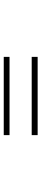

<svg xmlns="http://www.w3.org/2000/svg" viewBox="388 -900 224 1040"><g transform="rotate(-90 500.0 -380.0)"><path d="M288.1 -440.4V-471.7H711.9V-440.4ZM288.1 -288.1V-320.3H711.9V-288.1Z"/></g></svg>

Font: Gen Shin Gothic Light
Style: Regular
Weight: 200
Designer: [Source Han Sans]
Ryoko NISHIZUKA  (kana & ideographs); Paul D. Hunt (Latin, Greek & Cyrillic); Wenlong ZHANG  (bopomofo
Version: Version 1.002.20150607